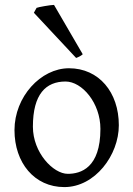

<svg xmlns="http://www.w3.org/2000/svg" viewBox="-20 -747 542 782"><path d="M256 -39C197 -39 114 -125 114 -231C114 -364 167 -415 247 -415C314 -415 389 -328 389 -222C389 -63 309 -39 256 -39ZM261 -469C146 -469 39 -353 39 -217C39 -84 120 15 242 15C367 15 464 -115 464 -237C464 -371 383 -469 261 -469ZM317 -526 200 -727C186 -727 135 -718 129 -715L118 -695L290 -511C301 -515 309 -519 317 -526Z"/></svg>

Font: Temporarium
Style: Regular
Weight: 400
Version: Version 1.1